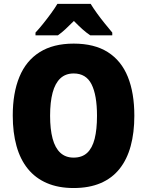

<svg xmlns="http://www.w3.org/2000/svg" viewBox="-20 -947 749 977"><path d="M663.6 -357.9Q663.6 -272 645 -203.9Q626.5 -135.7 588.4 -87.9Q550.3 -40 491.9 -15.1Q433.6 9.8 354.5 9.8Q276.9 9.8 218.5 -15.4Q160.2 -40.5 121.6 -88.1Q83 -135.7 64 -204.1Q44.9 -272.5 44.9 -358.9Q44.9 -474.1 78.9 -556.2Q112.8 -638.2 181.9 -681.6Q251 -725.1 355 -725.1Q460.4 -725.1 528.8 -681.6Q597.2 -638.2 630.4 -556.2Q663.6 -474.1 663.6 -357.9ZM234.9 -357.9Q234.9 -289.6 247.6 -241.9Q260.3 -194.3 286.9 -169.7Q313.5 -145 354.5 -145Q397.5 -145 423.6 -169.2Q449.7 -193.4 461.7 -241Q473.6 -288.6 473.6 -357.9Q473.6 -462.9 445.8 -518.1Q418 -573.2 355 -573.2Q313.5 -573.2 286.9 -548.1Q260.3 -522.9 247.6 -475.1Q234.9 -427.2 234.9 -357.9ZM441.4 -927.2Q455.1 -904.8 473.6 -879.2Q492.2 -853.5 512.5 -828.4Q532.7 -803.2 551.3 -781.2V-767.1H439.5Q418.9 -780.8 398.9 -798.8Q378.9 -816.9 356 -840.3Q332 -816.4 313 -798.6Q293.9 -780.8 274.4 -767.1H160.6V-781.2Q177.2 -798.8 198.7 -825.4Q220.2 -852.1 240.2 -879.6Q260.3 -907.2 272 -927.2Z"/></svg>

Font: Open Sans SemiCondensed ExtraBold
Style: Regular
Weight: 800
Width: 4
Designer: Monotype Design Team
Foundry: Monotype Imaging Inc.
Version: Version 3.000